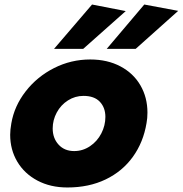

<svg xmlns="http://www.w3.org/2000/svg" viewBox="-20 -816 808 849"><path d="M628 -272Q632 -293 632 -318Q632 -385 601 -438.5Q570 -492 512.5 -522.5Q455 -553 379 -553Q294 -553 219 -515Q144 -477 93.5 -412Q43 -347 30 -270Q25 -242 25 -220Q25 -154 56.5 -101Q88 -48 145.5 -17.5Q203 13 278 13Q373 13 447 -22.5Q521 -58 567.5 -122.5Q614 -187 628 -272ZM446 -299Q446 -261 428 -226Q410 -191 378 -169.5Q346 -148 308 -148Q265 -148 239 -176.5Q213 -205 213 -248Q213 -285 231 -318.5Q249 -352 280.5 -372Q312 -392 349 -392Q397 -392 421.5 -366Q446 -340 446 -299ZM536 -767 387 -796 219 -600H348ZM768 -768 618 -796 452 -600H580Z"/></svg>

Font: Geom Black
Style: Bold Italic
Weight: 900
Italic angle: -10°
Version: Version 1.102